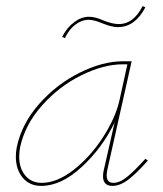

<svg xmlns="http://www.w3.org/2000/svg" viewBox="-20 -607 534 630"><path d="M465 -80Q429 -39 401.5 -18Q374 3 349 3Q318 3 318 -29Q318 -39 321 -51L356 -205Q316 -122 248.5 -59.5Q181 3 115 3Q77 3 54.5 -24Q32 -51 32 -93Q32 -108 35 -124Q51 -201 108.5 -266Q166 -331 241.5 -368.5Q317 -406 384 -406H412L332 -49Q330 -37 330 -32Q330 -7 352 -7Q373 -7 397.5 -27Q422 -47 457 -86ZM372 -278 398 -396H383Q320 -396 247 -360Q174 -324 118 -261Q62 -198 46 -124Q43 -108 43 -93Q43 -55 63 -31Q83 -7 117 -7Q167 -7 221.5 -49.5Q276 -92 317.5 -156Q359 -220 372 -278ZM184 -486Q199 -516 223 -534Q247 -552 272 -552Q284 -552 296 -548.5Q308 -545 319 -540Q349 -528 370 -528Q418 -528 448 -587L457 -583Q423 -518 367 -518Q347 -518 317 -530Q289 -542 271 -542Q248 -542 227 -526Q206 -510 193 -482Z"/></svg>

Font: Ysabeau Hairline
Style: Italic
Weight: 100
Italic angle: -12°
Designer: Christian Thalmann (Catharsis Fonts)
Version: Version 0.003